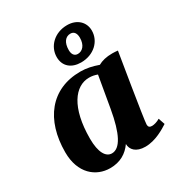

<svg xmlns="http://www.w3.org/2000/svg" viewBox="-175 -850 914 979"><g transform="rotate(-30 282.0 -360.0)"><path d="M331 -530C406 -530 459 -581 459 -644C459 -694 421 -731 363 -731C288 -731 236 -678 236 -616C236 -561 275 -530 331 -530ZM338 -576C316 -576 307 -594 307 -616C307 -661 327 -685 356 -685C379 -685 388 -666 388 -643C388 -599 365 -576 338 -576ZM190 11C250 11 291 -15 320 -56C320 -23 345 6 400 6C461 6 517 -30 542 -46L529 -84C513 -74 494 -69 482 -69C467 -69 461 -76 461 -89C461 -115 523 -488 523 -489C513 -490 502 -491 491 -491C455 -491 428 -484 407 -472C373 -484 340 -492 303 -492C129 -492 31 -364 31 -174C31 -49 107 11 190 11ZM235 -50C200 -50 175 -89 175 -171C175 -354 243 -443 326 -443C343 -443 358 -440 374 -434L342 -249C319 -117 284 -50 235 -50Z"/></g></svg>

Font: Caladea
Style: Bold Italic
Weight: 700
Italic angle: -9°
Designer: Carolina Giovagnoli and Andres Torresi
Foundry: Carolina Giovagnoli & Andres Torresi
Version: Version 1.001;hotconv 1.0.109;makeotfexe 2.5.65596